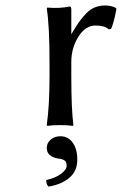

<svg xmlns="http://www.w3.org/2000/svg" viewBox="-20 -460 448 706"><path d="M202.1 41Q230.5 41 247.3 64.5Q264.2 87.9 264.2 127Q264.2 169.4 234.6 194.1Q205.1 218.8 158.2 226.1Q149.9 217.8 149.9 202.1Q184.6 194.3 204.8 179Q225.1 163.6 225.1 148.9Q225.1 135.3 217.3 129.9Q209.5 124.5 193.8 123Q151.9 115.7 151.9 84Q151.9 65.9 166.3 53.5Q180.7 41 202.1 41ZM368.2 -439.9Q386.2 -439.9 403.8 -432.1L408.2 -428.2Q403.8 -401.9 397.5 -379.6Q391.1 -357.4 388.2 -354L379.9 -352.1Q364.7 -366.2 331.1 -366.2Q294.4 -366.2 268.3 -325Q242.2 -283.7 242.2 -231.9V-180.2Q242.2 -57.1 250 0L248 2.9Q229.5 0 201.2 0Q171.9 0 153.8 2.9L151.9 0Q162.1 -71.3 162.1 -180.2V-234.9Q162.1 -364.7 151.9 -429.2L153.8 -432.1Q199.2 -428.2 235.8 -436Q242.2 -436 242.2 -425.8V-334Q258.8 -362.3 270.3 -378.7Q281.7 -395 296.9 -410.6Q312 -426.3 329.3 -433.1Q346.7 -439.9 368.2 -439.9Z"/></svg>

Font: Linear Smooth
Style: Regular
Weight: 400
Designer: Philipp H. Poll, Flanker
Foundry: Philipp H. Poll, reworked by Flanker
Version: Version 1.061 | FøM Fix